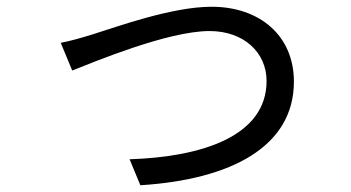

<svg xmlns="http://www.w3.org/2000/svg" viewBox="-20 -526 1040 569"><path d="M160 -399 194 -317C258 -342 477 -434 601 -434C703 -434 770 -370 770 -286C770 -123 580 -61 364 -54L396 23C666 6 851 -92 851 -284C851 -421 749 -506 607 -506C489 -506 325 -446 254 -424C222 -414 190 -405 160 -399Z"/></svg>

Font: Source Han Sans HK
Style: Regular
Weight: 400
Designer: Ryoko NISHIZUKA 西塚涼子 (kana, bopomofo & ideographs); Paul D. Hunt (Latin, Greek & Cyrillic); Sandoll Communications 산돌커뮤니
Foundry: Adobe
Version: Version 2.000;hotconv 1.0.107;makeotfexe 2.5.65593